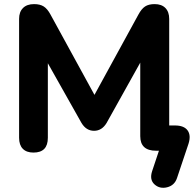

<svg xmlns="http://www.w3.org/2000/svg" viewBox="-20 -734 947 935"><path d="M898 -34 842 133Q830 169 794 178Q758 187 732.5 164Q707 141 721 99L754 0H740Q663 0 663 -71V-429L499 -135Q476 -97 438 -97Q400 -97 377 -135L213 -426V-63Q213 9 143 9Q109 9 91 -9.5Q73 -28 73 -63V-642Q73 -676 92 -695Q111 -714 146 -714Q175 -714 193 -702.5Q211 -691 226 -663L440 -272L654 -663Q669 -691 686.5 -702.5Q704 -714 733 -714Q767 -714 785.5 -695Q804 -676 804 -642V-123H832Q876 -123 893.5 -99Q911 -75 898 -34Z"/></svg>

Font: Nunito ExtraBold
Style: Regular
Weight: 800
Designer: Vernon Adams
Foundry: Vernon Adams
Version: Version 3.602